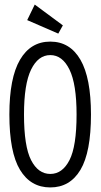

<svg xmlns="http://www.w3.org/2000/svg" viewBox="-20 -809 440 840"><path d="M200 11Q114 11 67.5 -66Q21 -143 21 -308Q21 -468 67.5 -547.5Q114 -627 200 -627Q286 -627 332 -547.5Q378 -468 378 -308Q378 -143 332 -66Q286 11 200 11ZM200 -48Q253 -48 284 -108.5Q315 -169 315 -308Q315 -441 284 -504.5Q253 -568 200 -568Q147 -568 116 -504.5Q85 -441 85 -308Q85 -169 116 -108.5Q147 -48 200 -48ZM235 -662 99 -721 132 -789 255 -698Z"/></svg>

Font: Inconsolata Condensed
Style: Regular
Weight: 400
Width: 3
Monospace: yes
Designer: Raph Levien, Cyreal, Brenton Simpson
Foundry: Raph Levien, Cyreal, Google
Version: Version 3.000; ttfautohint (v1.8.2.53-6de2)